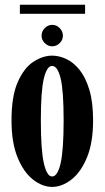

<svg xmlns="http://www.w3.org/2000/svg" viewBox="-20 -760 432 792"><path d="M195 11Q155 11 116.2 -19.2Q77.5 -49.5 52.5 -110.5Q27.5 -171.5 27.5 -263.5Q27.5 -364 53.5 -422.2Q79.5 -480.5 118.2 -505.5Q157 -530.5 195 -530.5Q223.5 -530.5 253.2 -516.8Q283 -503 308 -472Q333 -441 348.5 -389.8Q364 -338.5 364 -263.5Q364 -171.5 338.8 -110.5Q313.5 -49.5 274.5 -19.2Q235.5 11 195 11ZM195 -32Q217.5 -32 230 -86.2Q242.5 -140.5 242.5 -263.5Q242.5 -386 230 -437Q217.5 -488 195 -488Q173.5 -488 161 -437Q148.5 -386 148.5 -263.5Q148.5 -140.5 161 -86.2Q173.5 -32 195 -32ZM196 -569Q178 -569 164.8 -582Q151.5 -595 151.5 -612.5Q151.5 -631 164.8 -644.2Q178 -657.5 196 -657.5Q213 -657.5 226.2 -644.2Q239.5 -631 239.5 -612.5Q239.5 -595 226.2 -582Q213 -569 196 -569ZM62 -703V-740.5H331V-703Z"/></svg>

Font: Imbue 10pt
Style: Bold
Weight: 700
Designer: Tyler Finck
Foundry: Etcetera Type Company
Version: Version 1.102; ttfautohint (v1.8.3)